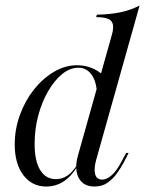

<svg xmlns="http://www.w3.org/2000/svg" viewBox="-20 -661 523 692"><path d="M320.2 11.3Q293.5 11.3 277 -2.8Q260.5 -16.9 256 -42.7Q251.6 -68.5 261.3 -101.6L382.3 -532.3Q389.5 -556.5 387.1 -571.4Q384.7 -586.3 370.2 -592.7Q355.6 -599.2 326.6 -599.2L329 -608.1Q377.4 -608.9 414.9 -616.9Q452.4 -625 483.1 -641.1L326.6 -84.7Q317.7 -52.4 323 -33.1Q328.2 -13.7 348.4 -13.7Q365.3 -13.7 383.5 -30.2Q401.6 -46.8 418.5 -79.8L434.7 -109.7H443.5L425.8 -75Q415.3 -55.6 400.8 -35.5Q386.3 -15.3 366.9 -2Q347.6 11.3 320.2 11.3ZM146.8 11.3Q95.2 11.3 64.1 -29.8Q33.1 -71 33.1 -140.3Q33.1 -195.2 51.6 -246.4Q70.2 -297.6 102 -337.9Q133.9 -378.2 174.2 -402Q214.5 -425.8 257.3 -425.8Q296 -425.8 327.4 -407.7Q358.9 -389.5 379 -356.5L329.8 -321.8Q327.4 -369.4 309.3 -393.1Q291.1 -416.9 262.9 -416.9Q232.3 -416.9 204 -394Q175.8 -371 153.2 -331.9Q130.6 -292.7 117.7 -244Q104.8 -195.2 104.8 -141.9Q104.8 -80.6 125 -48Q145.2 -15.3 181.5 -15.3Q204.8 -15.3 223.8 -28.6Q242.7 -41.9 259.7 -69.4V-62.9Q238.7 -26.6 210.1 -7.7Q181.5 11.3 146.8 11.3Z"/></svg>

Font: Playfair 144pt Light
Style: Italic
Weight: 300
Italic angle: -15.6°
Designer: Claus Eggers Sørensen
Foundry: Claus Eggers Sørensen
Version: Version 2.001;gftools[0.9.30]